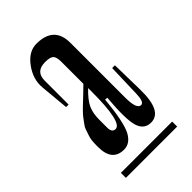

<svg xmlns="http://www.w3.org/2000/svg" viewBox="-164 -876 603 603"><g transform="rotate(-45 138.0 -574.5)"><path d="M250 -326.7H22.2V-348.9H250ZM121.1 -823.3Q198.9 -823.3 198.9 -750V-506.7Q198.9 -454.4 217.8 -454.4Q231.1 -454.4 232.2 -488.9L235.6 -601.1H247.8L250 -492.2Q252.2 -393.3 201.1 -393.3Q171.1 -393.3 161.1 -424.4Q151.1 -455.6 158.9 -545.6L150 -546.7Q141.1 -454.4 125 -423.9Q108.9 -393.3 81.1 -393.3Q28.9 -393.3 28.9 -456.7V-463.3Q28.9 -475.6 30 -485.6Q31.1 -495.6 35 -506.1Q38.9 -516.7 41.1 -523.9Q43.3 -531.1 51.1 -541.1Q58.9 -551.1 62.8 -556.7Q66.7 -562.2 78.3 -573.9Q90 -585.6 95 -590Q100 -594.4 115 -608.9Q130 -623.3 136.7 -630V-727.8Q136.7 -748.9 129.4 -756.1Q122.2 -763.3 100 -763.3Q57.8 -763.3 57.8 -723.3V-616.7H46.7L37.8 -713.3Q34.4 -752.2 60.6 -787.8Q86.7 -823.3 121.1 -823.3ZM107.8 -457.8Q137.8 -457.8 137.8 -594.4V-610Q110 -583.3 101.1 -563.3Q92.2 -543.3 92.2 -514.4V-480Q92.2 -457.8 107.8 -457.8Z"/></g></svg>

Font: Le Murmure
Style: Regular
Weight: 600
Width: 2
Designer: Jeremy Landes, Alexander Slobzheninov (Cyrillic)
Foundry: Velvetyne Type Foundry
Version: Version 1.0